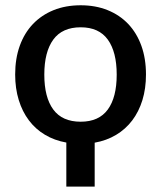

<svg xmlns="http://www.w3.org/2000/svg" viewBox="-20 -538 611 728"><path d="M286 -76.5Q355 -76.5 388.8 -122.8Q422.5 -169 422.5 -255Q422.5 -341 388.8 -387.8Q355 -434.5 286 -434.5Q216 -434.5 182 -387.8Q148 -341 148 -255Q148 -169 182 -122.8Q216 -76.5 286 -76.5ZM231.5 2.5Q186.5 -5.5 150.5 -27Q114.5 -48.5 89.5 -81.8Q64.5 -115 51 -159Q37.5 -203 37.5 -255.5Q37.5 -316 55 -364.5Q72.5 -413 105 -447Q137.5 -481 183.2 -499.5Q229 -518 286 -518Q342.5 -518 388.2 -499.5Q434 -481 466.2 -447Q498.5 -413 516 -364.5Q533.5 -316 533.5 -255.5Q533.5 -202.5 520 -158.5Q506.5 -114.5 481.2 -81.2Q456 -48 420 -26.5Q384 -5 339 3V169.5H231.5Z"/></svg>

Font: Lato SemiBold
Style: Regular
Weight: 600
Designer: Lukasz Dziedzic with Adam Twardoch and Botio Nikoltchev
Foundry: tyPoland Lukasz Dziedzic
Version: Version 2.015; 2015-08-06; http://www.latofonts.com/